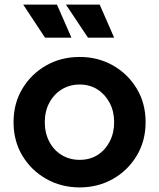

<svg xmlns="http://www.w3.org/2000/svg" viewBox="-20 -804 692 836"><path d="M327 12Q406 12 471 -24.5Q536 -61 575 -125.5Q614 -190 614 -272Q614 -354 575.5 -418Q537 -482 472 -519Q407 -556 327 -556Q246 -556 181 -519Q116 -482 77.5 -418Q39 -354 39 -272Q39 -190 77.5 -126Q116 -62 181.5 -25Q247 12 327 12ZM327 -108Q283 -108 248.5 -129Q214 -150 194.5 -187.5Q175 -225 175 -272Q175 -319 194.5 -356Q214 -393 248.5 -414.5Q283 -436 327 -436Q371 -436 404.5 -414.5Q438 -393 457.5 -356Q477 -319 477 -272Q477 -225 457.5 -187.5Q438 -150 404.5 -129Q371 -108 327 -108ZM363 -640H477L414 -784H267ZM176 -640H291L228 -784H81Z"/></svg>

Font: Plus Jakarta Sans
Style: Bold
Weight: 700
Designer: Gumpita Rahayu
Foundry: Tokotype
Version: Version 2.004; ttfautohint (v1.8.3)